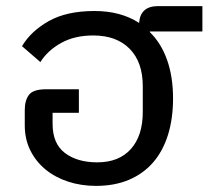

<svg xmlns="http://www.w3.org/2000/svg" viewBox="-20 -596 682 628"><path d="M294 12Q245 12 202.5 -2Q160 -16 128.5 -42Q97 -68 79 -104.5Q61 -141 61 -186V-236Q61 -268 75 -286Q89 -304 130 -304H238V-227H152V-191Q152 -126 192.5 -95.5Q233 -65 298 -65Q369 -65 408 -108.5Q447 -152 447 -230V-314Q447 -393 404 -436.5Q361 -480 285 -480Q224 -480 180 -455.5Q136 -431 112 -393L52 -445Q81 -494 139.5 -527Q198 -560 289 -560Q333 -560 369.5 -550Q406 -540 435 -521Q439 -576 497 -576H642V-493H470V-491Q507 -455 526.5 -400Q546 -345 546 -274Q546 -208 529.5 -155Q513 -102 481 -65Q449 -28 402 -8Q355 12 294 12Z"/></svg>

Font: IBM Plex Sans Thai Text
Style: Regular
Weight: 450
Designer: Mike Abbink, Paul van der Laan, Pieter van Rosmalen, Ben Mitchell, Mark Frömberg
Foundry: Bold Monday
Version: Version 1.1